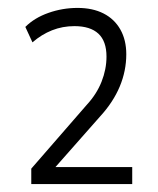

<svg xmlns="http://www.w3.org/2000/svg" viewBox="-20 -729 400 485"><path d="M59 -264V-303L199 -464Q224 -491 236.5 -522.5Q249 -554 249 -586Q249 -625 228.5 -644Q208 -663 168 -663Q138 -663 111.5 -652.5Q85 -642 62 -622L44 -661Q67 -684 102.5 -696.5Q138 -709 176 -709Q214 -709 241.5 -695Q269 -681 284 -654.5Q299 -628 299 -592Q299 -550 282.5 -510.5Q266 -471 233 -435L113 -299L112 -307H314V-264Z"/></svg>

Font: Nunito Sans 10pt Condensed Light
Style: Regular
Weight: 300
Width: 3
Designer: Vernon Adams
Foundry: Vernon Adams
Version: Version 3.101;gftools[0.9.27]